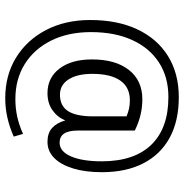

<svg xmlns="http://www.w3.org/2000/svg" viewBox="-4 -672 726 759"><g transform="rotate(90 359.5 -292.0)"><path d="M367.7 50.8Q276.9 50.8 207.3 8.1Q137.7 -34.7 98.1 -110.6Q58.6 -186.5 58.6 -285.2Q58.6 -393.1 95.7 -471.7Q132.8 -550.3 201.4 -592.8Q270 -635.3 363.8 -635.3Q457.5 -635.3 523.7 -599.4Q589.8 -563.5 625 -495.4Q660.2 -427.2 660.2 -331.1Q660.2 -266.1 645.5 -217.8Q630.9 -169.4 604 -142.8Q577.1 -116.2 540 -116.2Q505.9 -116.2 485.6 -134.3Q465.3 -152.3 455.6 -186.5Q442.4 -154.8 414.6 -135.5Q386.7 -116.2 347.7 -116.2Q286.6 -116.2 250.5 -163.8Q214.4 -211.4 214.4 -292Q214.4 -385.3 256.1 -438.2Q297.9 -491.2 371.6 -491.2Q403.3 -491.2 433.3 -484.1Q463.4 -477.1 495.6 -461.4V-235.8Q495.6 -199.7 507.6 -181.9Q519.5 -164.1 543.5 -164.1Q578.1 -164.1 597.7 -209Q617.2 -253.9 617.2 -330.6Q617.2 -459 551.8 -526.6Q486.3 -594.2 362.8 -594.2Q284.2 -594.2 226.6 -556.9Q168.9 -519.5 137.7 -450.9Q106.4 -382.3 106.4 -288.1Q106.4 -198.7 139.6 -131.3Q172.9 -64 232.4 -26.6Q292 10.7 371.1 10.7Q406.7 10.7 439.5 3.7Q472.2 -3.4 508.8 -19.5L519.5 17.1Q482.4 33.7 444.8 42.2Q407.2 50.8 367.7 50.8ZM354 -165.5Q397.9 -165.5 418.7 -197.5Q439.5 -229.5 439.5 -297.4V-428.7Q423.3 -435.5 408.2 -438.7Q393.1 -441.9 376 -441.9Q324.7 -441.9 298.1 -404.1Q271.5 -366.2 271.5 -293.5Q271.5 -233.4 293.5 -199.5Q315.4 -165.5 354 -165.5Z"/></g></svg>

Font: Anaheim
Style: Regular
Weight: 400
Designer: Vernon Adams
Foundry: Vernon Adams
Version: Version 2.001